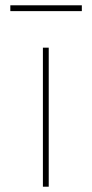

<svg xmlns="http://www.w3.org/2000/svg" viewBox="-20 -705 348 725"><path d="M142 0V-525H164V0ZM19 -663V-685H289V-663Z"/></svg>

Font: Lexend Giga Thin
Style: Regular
Weight: 250
Version: Version 1.007